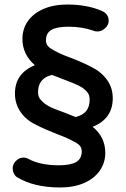

<svg xmlns="http://www.w3.org/2000/svg" viewBox="-20 -719 557 848"><path d="M56 64Q47 59 41.5 47.5Q36 36 36 24Q36 6 50.5 -8.5Q65 -23 84 -23Q96 -23 108 -16Q159 11 240 11Q292 11 316.5 -3.5Q341 -18 341 -50Q341 -63 335.5 -71.5Q330 -80 317 -88Q283 -108 234 -126Q170 -151 141 -167Q97 -187 71.5 -223.5Q46 -260 46 -306Q46 -395 134 -431Q79 -479 79 -547Q79 -591 103 -625.5Q127 -660 172 -679.5Q217 -699 277 -699Q363 -699 427 -672Q460 -659 460 -627Q460 -609 444.5 -594.5Q429 -580 410 -580Q399 -580 391 -584Q342 -601 283 -601Q231 -601 207 -587Q183 -573 183 -541Q183 -517 206 -504Q236 -484 289 -465Q349 -442 384 -423Q428 -401 453 -366Q478 -331 478 -285Q478 -194 389 -159Q445 -114 445 -44Q445 0 420.5 35Q396 70 351 89.5Q306 109 246 109Q130 109 56 64ZM162 -276Q176 -260 197 -249Q218 -238 264 -222L314 -202Q346 -210 361 -229Q376 -248 376 -279Q376 -302 363 -315Q349 -330 328.5 -340.5Q308 -351 259 -369L236 -378Q235 -379 228 -381Q214 -387 209 -388Q148 -373 148 -312Q148 -289 162 -276Z"/></svg>

Font: 寒蝉全圆体 Bold
Style: Regular
Weight: 700
Designer: Warren2060
      Designed by Motoya company      

      [Varela Round]
      Joe Prince(Latin component); Avraham Cornf
Foundry: ChillType
Version: Version 3.200